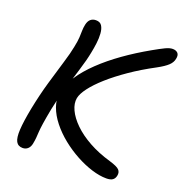

<svg xmlns="http://www.w3.org/2000/svg" viewBox="-129 -827 917 954"><g transform="rotate(20 329.5 -349.5)"><path d="M534.4 11Q499 11 457 -2Q415 -15 371.6 -38.5Q328.2 -62 289.4 -93.2Q250.6 -124.4 221.6 -160.8Q192.6 -197.2 178.8 -235.8Q165 -274.4 172.8 -312Q181.2 -356.4 211.1 -401.7Q241 -447 288.6 -492.5Q336.2 -538 397 -581.3Q457.8 -624.6 529 -664.8Q564.6 -685 587 -695.8Q609.4 -706.6 625.4 -706.6Q643.4 -706.6 652.7 -696.5Q662 -686.4 657.4 -665.8Q653.8 -646 636.3 -629.6Q618.8 -613.2 582.8 -593.6Q512 -556 454.6 -516.4Q397.2 -476.8 355.7 -439.7Q314.2 -402.6 289.9 -370.3Q265.6 -338 261 -314.2Q255.6 -285.2 271.2 -251.6Q286.8 -218 321.1 -184.4Q355.4 -150.8 406.4 -122.5Q457.4 -94.2 522 -75.6Q563.2 -63.4 574.4 -51.2Q585.6 -39 581.6 -20.6Q578.6 -5 567.6 3Q556.6 11 534.4 11ZM92 11.2Q67.6 11.2 57.2 -7.8Q46.8 -26.8 49.2 -70.4Q51.6 -114 65.8 -187Q81.6 -266.2 101.8 -335.7Q122 -405.2 138.8 -460.2Q155.6 -515.2 161.8 -549Q168.6 -581.6 169.7 -601.4Q170.8 -621.2 170.9 -636.9Q171 -652.6 174.8 -670.8Q179.2 -691 190.5 -700.6Q201.8 -710.2 218.4 -710.2Q240.4 -710.2 249.9 -695.1Q259.4 -680 261.2 -655.6Q263 -631.2 259.5 -603.6Q256 -576 251 -552Q242.8 -509 225.4 -453.2Q208 -397.4 189.8 -336.6Q171.6 -275.8 160.2 -218.6Q150.4 -167.6 146 -137.9Q141.6 -108.2 140.6 -90.7Q139.6 -73.2 138.5 -59.4Q137.4 -45.6 133.6 -26.4Q130 -8.8 119 1.2Q108 11.2 92 11.2Z"/></g></svg>

Font: Shantell Sans Light
Style: Italic
Weight: 300
Italic angle: -11°
Designer: Stephen Nixon, Anya Danilova, Shantell Martin
Foundry: Arrow Type
Version: Version 1.008;[ac192a2d6]